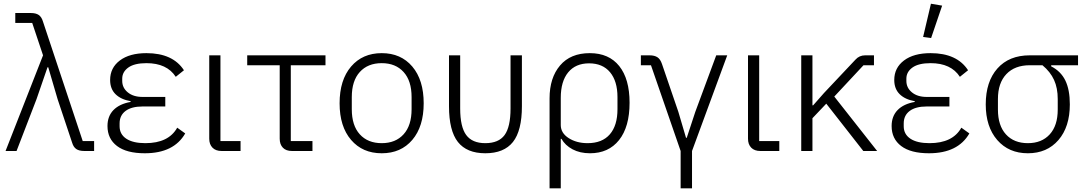

<svg xmlns="http://www.w3.org/2000/svg" viewBox="-20 -810 5829 1030"><path d="M9.8 0 210.9 -513.2 152.8 -687H62V-740.2H145Q172.9 -740.2 188 -729.5Q203.1 -718.8 210 -695.8L423.8 -53.2H484.9V0H433.1Q404.3 0 389.2 -10.5Q374 -21 367.2 -43.9L289.1 -277.8L238.8 -449.2H234.9L175.8 -277.8L68.8 0Z M756.8 12.2Q659.2 12.2 607.9 -26.6Q556.6 -65.4 556.6 -133.8Q556.6 -186.5 588.6 -219.5Q620.6 -252.4 680.7 -263.2V-267.1Q628.4 -276.4 599.6 -304.9Q570.8 -333.5 570.8 -380.9Q570.8 -446.3 623 -485.6Q675.3 -524.9 765.6 -524.9Q907.2 -524.9 966.8 -433.1L922.9 -397.9Q875.5 -471.2 765.6 -471.2Q701.2 -471.2 668.5 -447.8Q635.7 -424.3 635.7 -388.2V-376Q635.7 -338.9 665.5 -314.5Q695.3 -290 744.6 -290H866.7V-238.8H744.6Q685.5 -238.8 653.6 -214.8Q621.6 -190.9 621.6 -147.9V-132.8Q621.6 -89.8 657.5 -65.9Q693.4 -42 759.8 -42Q884.3 -42 930.7 -125L973.6 -94.2Q912.6 12.2 756.8 12.2Z M1168.9 0Q1137.2 0 1119.9 -17.8Q1102.5 -35.6 1102.5 -65.9V-513.2H1162.6V-53.2H1270.5V0Z M1546.4 0Q1514.6 0 1497.6 -17.6Q1480.5 -35.2 1480.5 -65.9V-460H1306.2V-513.2H1726.1V-460H1540V-53.2H1656.2V0Z M1801.8 -255.9Q1801.8 -380.9 1863.3 -452.9Q1924.8 -524.9 2027.8 -524.9Q2130.9 -524.9 2191.9 -452.9Q2252.9 -380.9 2252.9 -255.9Q2252.9 -131.3 2191.9 -59.6Q2130.9 12.2 2027.8 12.2Q1924.8 12.2 1863.3 -59.6Q1801.8 -131.3 1801.8 -255.9ZM2027.8 -42Q2102.1 -42 2145 -89.4Q2188 -136.7 2188 -224.1V-289.1Q2188 -376.5 2145 -423.8Q2102.1 -471.2 2027.8 -471.2Q1953.1 -471.2 1910.2 -423.8Q1867.2 -376.5 1867.2 -289.1V-224.1Q1867.2 -136.7 1910.2 -89.4Q1953.1 -42 2027.8 -42Z M2583.5 12.2Q2484.4 12.2 2436.5 -48.3Q2388.7 -108.9 2388.7 -240.2V-513.2H2448.7V-228Q2448.7 -129.4 2481 -85.7Q2513.2 -42 2583.5 -42Q2654.8 -42 2686.8 -85.4Q2718.8 -128.9 2718.8 -228V-513.2H2779.8V-240.2Q2779.8 -108.9 2731.7 -48.3Q2683.6 12.2 2583.5 12.2Z M2928.2 200.2V-282.2Q2928.2 -392.6 2984.4 -458.7Q3040.5 -524.9 3144 -524.9Q3246.6 -524.9 3302 -455.6Q3357.4 -386.2 3357.4 -258.8Q3357.4 -129.4 3301 -58.6Q3244.6 12.2 3145 12.2Q3091.3 12.2 3051.5 -9Q3011.7 -30.3 2992.2 -64.9H2988.3V200.2ZM3132.3 -42Q3210.4 -42 3251.5 -89.4Q3292.5 -136.7 3292.5 -224.1V-289.1Q3292.5 -374.5 3252.7 -422.4Q3212.9 -470.2 3140.1 -470.2Q3067.9 -470.2 3028.1 -421.9Q2988.3 -373.5 2988.3 -285.2V-139.2Q2988.3 -96.2 3030.8 -69.1Q3073.2 -42 3132.3 -42Z M3631.3 200.2V0L3472.2 -460H3418V-513.2H3464.4Q3491.2 -513.2 3506.8 -502.9Q3522.5 -492.7 3531.2 -466.8L3619.1 -210L3660.2 -70.8H3664.1L3710 -210L3822.3 -513.2H3881.3L3692.4 0V200.2Z M4059.1 0Q4027.3 0 4010 -17.8Q3992.7 -35.6 3992.7 -65.9V-513.2H4052.7V-53.2H4160.6V0Z M4278.3 0V-513.2H4338.4V-245.1H4342.3L4400.4 -311L4569.3 -490.2Q4589.8 -513.2 4621.6 -513.2H4668.5V-460H4612.3L4455.6 -292L4685.5 0H4611.3L4412.6 -253.9L4338.4 -175.8V0Z M4975.1 -606 4932.1 -611.8 4974.1 -790 5034.2 -779.8ZM4963.4 12.2Q4865.7 12.2 4814.5 -26.6Q4763.2 -65.4 4763.2 -133.8Q4763.2 -186.5 4795.2 -219.5Q4827.1 -252.4 4887.2 -263.2V-267.1Q4835 -276.4 4806.2 -304.9Q4777.3 -333.5 4777.3 -380.9Q4777.3 -446.3 4829.6 -485.6Q4881.8 -524.9 4972.2 -524.9Q5113.8 -524.9 5173.3 -433.1L5129.4 -397.9Q5082 -471.2 4972.2 -471.2Q4907.7 -471.2 4875 -447.8Q4842.3 -424.3 4842.3 -388.2V-376Q4842.3 -338.9 4872.1 -314.5Q4901.9 -290 4951.2 -290H5073.2V-238.8H4951.2Q4892.1 -238.8 4860.1 -214.8Q4828.1 -190.9 4828.1 -147.9V-132.8Q4828.1 -89.8 4864 -65.9Q4899.9 -42 4966.3 -42Q5090.8 -42 5137.2 -125L5180.2 -94.2Q5119.1 12.2 4963.4 12.2Z M5268.1 -250Q5268.1 -372.1 5330.6 -442.6Q5393.1 -513.2 5504.4 -513.2H5763.2V-460H5619.1V-454.1Q5670.9 -427.7 5695.1 -378.2Q5719.2 -328.6 5719.2 -250Q5719.2 -129.4 5658 -58.6Q5596.7 12.2 5494.1 12.2Q5391.6 12.2 5329.8 -58.8Q5268.1 -129.9 5268.1 -250ZM5494.1 -42Q5568.4 -42 5611.3 -89.1Q5654.3 -136.2 5654.3 -222.2V-278.8Q5654.3 -337.9 5634.5 -381.3Q5614.7 -424.8 5572.3 -460H5504.4Q5423.8 -460 5378.7 -412.4Q5333.5 -364.7 5333.5 -278.8V-222.2Q5333.5 -136.2 5376.5 -89.1Q5419.4 -42 5494.1 -42Z"/></svg>

Font: Anuphan Light
Style: Regular
Weight: 300
Designer: Mike Abbink, Paul van der Laan, Pieter van Rosmalen, Mint Tantisuwanna
Foundry: Bold Monday; Cadson Demak
Version: Version 3.002;hotconv 1.0.109;makeotfexe 2.5.65596